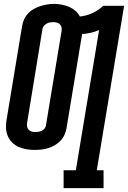

<svg xmlns="http://www.w3.org/2000/svg" viewBox="-20 -765 660 990"><path d="M308 205V113H371L491 -610Q470 -601 448 -596Q426 -591 403 -589Q403 -589 403 -588.5Q403 -588 403 -587L323 -104Q320 -87 312.5 -70Q305 -53 292 -39.5Q279 -26 263 -16.5Q247 -7 229.5 -1.5Q212 4 194.5 6Q177 8 159 8Q138 8 116.5 4.5Q95 1 76 -7.5Q57 -16 42.5 -30.5Q28 -45 20 -64Q12 -83 11 -104.5Q10 -126 14 -148L94 -631Q97 -649 104.5 -665.5Q112 -682 125 -696Q138 -710 154.5 -719Q171 -728 188.5 -733.5Q206 -739 223.5 -742Q241 -745 259 -745Q279 -745 299 -741Q319 -737 336.5 -729.5Q354 -722 368.5 -709.5Q383 -697 392 -680Q424 -683 455.5 -697Q487 -711 512 -735H620L479 113H514V205ZM161 -84Q170 -84 179 -85.5Q188 -87 196 -91Q204 -95 210 -102.5Q216 -110 217 -119L297 -602Q299 -612 297.5 -622Q296 -632 290 -638.5Q284 -645 274.5 -648Q265 -651 255 -651Q246 -651 237.5 -649.5Q229 -648 221 -643.5Q213 -639 207 -632Q201 -625 199 -616L120 -133Q118 -123 119.5 -113.5Q121 -104 127 -97Q133 -90 142 -87Q151 -84 161 -84Z"/></svg>

Font: Iosevka Slab Semibold Extended
Style: Italic
Weight: 600
Width: 7
Italic angle: -9°
Monospace: yes
Designer: Belleve Invis
Foundry: Belleve Invis
Version: Version 11.1.0; ttfautohint (v1.8.3)